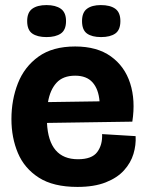

<svg xmlns="http://www.w3.org/2000/svg" viewBox="-20 -722 573 756"><path d="M285 14Q190 14 133 -22.5Q76 -59 50.5 -119.5Q25 -180 25 -253Q25 -329 50.5 -394Q76 -459 131.5 -499Q187 -539 276 -539Q362 -539 416.5 -500Q471 -461 492.5 -394Q514 -327 501 -243L165 -238Q172 -95 287 -95Q342 -95 363 -123.5Q384 -152 382 -194L514 -186Q516 -151 505.5 -116Q495 -81 468.5 -51.5Q442 -22 396.5 -4Q351 14 285 14ZM276 -424Q228 -424 202.5 -396Q177 -368 169 -320L372 -323Q368 -371 344.5 -397.5Q321 -424 276 -424ZM378 -576Q342 -576 322.5 -590Q303 -604 303 -639Q303 -673 322.5 -687.5Q342 -702 377 -702Q414 -702 434 -687.5Q454 -673 454 -639Q454 -604 434 -590Q414 -576 378 -576ZM163 -576Q127 -576 107 -590Q87 -604 87 -639Q87 -673 107 -687.5Q127 -702 163 -702Q199 -702 219.5 -687.5Q240 -673 240 -639Q240 -604 219.5 -590Q199 -576 163 -576Z"/></svg>

Font: Bricolage Grotesque 96pt Bricolage Grotesque 48pt Regular
Style: Bold
Weight: 700
Designer: Mathieu Triay
Foundry: Atelier Triay
Version: Version 1.001; ttfautohint (v1.8.4.7-5d5b);gftools[0.9.33.de